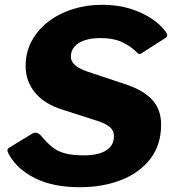

<svg xmlns="http://www.w3.org/2000/svg" viewBox="-20 -772 730 802"><path d="M541 -563Q522 -581 487.5 -597Q453 -613 399 -613Q362 -613 334.5 -604Q307 -595 291.5 -577.5Q276 -560 276 -536Q276 -520 285.5 -508.5Q295 -497 310 -488.5Q325 -480 342 -474L498 -422Q577 -397 615 -356Q653 -315 653 -252Q653 -167 608 -108.5Q563 -50 486 -20Q409 10 314 10Q202 10 126.5 -27.5Q51 -65 16 -129Q11 -139 11 -145Q11 -151 20 -156L113 -213Q126 -220 135.5 -216.5Q145 -213 152 -204Q175 -177 196.5 -159Q218 -141 249.5 -132Q281 -123 332 -123Q365 -123 393 -130.5Q421 -138 438.5 -156Q456 -174 456 -204Q456 -226 439 -241Q422 -256 387 -267L241 -314Q166 -337 126.5 -385Q87 -433 87 -496Q87 -554 112.5 -601Q138 -648 182.5 -682Q227 -716 284.5 -734Q342 -752 406 -752Q470 -752 521 -736.5Q572 -721 610.5 -696Q649 -671 671 -641Q678 -632 678.5 -625.5Q679 -619 672 -614L569 -548Q563 -544 556 -549.5Q549 -555 541 -563Z"/></svg>

Font: Libre Franklin ExtraBold
Style: Italic
Weight: 800
Italic angle: -8°
Designer: Pablo Impallari, Rodrigo Fuenzalida, Nhung Nguyen
Foundry: Impallari Type
Version: Version 3.000